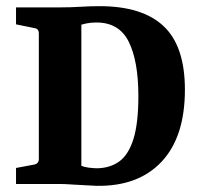

<svg xmlns="http://www.w3.org/2000/svg" viewBox="-20 -597 654 623"><path d="M173 -573Q210 -573 241 -575Q272 -577 303 -577Q442 -577 511 -512Q580 -447 580 -306Q580 -153 504.5 -72.5Q429 8 294 6Q278 5 255 4Q232 3 210.5 1.5Q189 0 174 0H32V-52L91 -63Q106 -66 106 -81V-489Q106 -504 91 -506L32 -518V-573ZM244 -59Q253 -55 268 -53Q283 -51 296 -51Q338 -52 367.5 -73.5Q397 -95 413 -146Q429 -197 429 -285Q429 -398 398 -461Q367 -524 293 -524Q274 -524 260.5 -521Q247 -518 244 -517Z"/></svg>

Font: Rasa
Style: Regular
Weight: 400
Designer: Anna Giedrys (Yrsa+Rasa design), David Brezina (Yrsa art-direction, Rasa art-direction, design)
Foundry: Rosetta Type Foundry
Version: Version 2.004